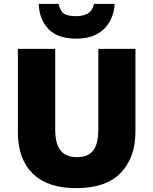

<svg xmlns="http://www.w3.org/2000/svg" viewBox="-20 -968 797 998"><path d="M684 -284Q684 -149 607.5 -69.5Q531 10 376 10Q228 10 150.5 -65.5Q73 -141 73 -280V-714H267V-295Q267 -219 295.5 -185Q324 -151 379 -151Q438 -151 464.5 -185.5Q491 -220 491 -296V-714H684ZM576 -948Q571 -866 519.5 -816.5Q468 -767 377 -767Q282 -767 233.5 -815.5Q185 -864 181 -948H284Q295 -906 315.5 -895Q336 -884 377 -884Q409 -884 434 -896.5Q459 -909 469 -948Z"/></svg>

Font: Noto Sans Syriac Western Black
Style: Regular
Weight: 900
Designer: Patrick Giasson and the Monotype Design Team
Foundry: Monotype Imaging Inc.
Version: Version 3.000; ttfautohint (v1.8.4.7-5d5b)